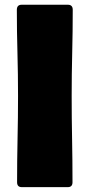

<svg xmlns="http://www.w3.org/2000/svg" viewBox="-20 -770 368 790"><path d="M49.3 -729.5Q49.3 -750.5 69.3 -750.5H259.3Q279.3 -750.5 279.3 -729.5Q279.3 -641.1 277.1 -552.5Q274.9 -463.9 274.9 -375Q274.9 -286.6 276.6 -197.8Q278.3 -108.9 278.3 -20Q278.3 0 258.8 0H69.8Q50.3 0 50.3 -20Q50.3 -108.9 52.2 -197.8Q54.2 -286.6 54.2 -375Q54.2 -463.9 51.8 -552.5Q49.3 -641.1 49.3 -729.5Z"/></svg>

Font: Belanosima
Style: Bold
Weight: 700
Designer: The DocRepair Project, Santiago Orozco
Foundry: Google
Version: Version 2.000